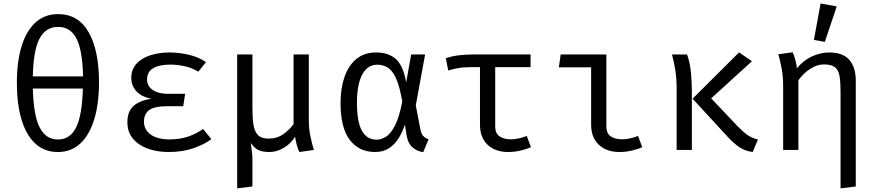

<svg xmlns="http://www.w3.org/2000/svg" viewBox="-20 -848 4963 1086"><path d="M308.7 -768.2Q423.1 -768.2 481.5 -665.6Q540 -563.1 540 -381.5Q540 -262.6 513.3 -174.1Q486.7 -85.6 434.9 -36.9Q383.1 11.8 307.7 11.8Q231.3 11.8 179.7 -35.9Q128.2 -83.6 101.8 -171.5Q75.4 -259.5 75.4 -380.5Q75.4 -499.5 102.1 -586.4Q128.7 -673.3 180.8 -720.8Q232.8 -768.2 308.7 -768.2ZM308.7 -695.9Q238.5 -695.9 203.6 -629.7Q168.7 -563.6 165.6 -415.9H449.7Q446.7 -563.6 412.6 -629.7Q378.5 -695.9 308.7 -695.9ZM448.7 -347.2H165.6Q169.7 -195.4 204.4 -127.2Q239 -59 307.7 -59Q376.4 -59 410.5 -127.2Q444.6 -195.4 448.7 -347.2Z M1016.4 -247.2H924.1Q854.9 -247.2 824.6 -225.9Q794.4 -204.6 794.4 -159.5Q794.4 -114.4 832.6 -86.9Q870.8 -59.5 939 -59.5Q997.9 -59.5 1044.6 -75.6Q1091.3 -91.8 1128.7 -118.5L1175.4 -61Q1136.4 -31.3 1074.4 -9.7Q1012.3 11.8 933.8 11.8Q867.2 11.8 814.6 -7.7Q762.1 -27.2 731.3 -64.6Q700.5 -102.1 700.5 -156.4Q700.5 -217.9 735.6 -249Q770.8 -280 835.9 -289.2Q779.5 -301 751 -332.3Q722.6 -363.6 722.6 -407.7Q722.6 -455.4 751.8 -487.4Q781 -519.5 830.5 -535.4Q880 -551.3 939.5 -551.3Q990.8 -551.3 1047.2 -538.5Q1103.6 -525.6 1145.1 -496.4L1101.5 -442.6Q1066.7 -464.1 1025.1 -473.3Q983.6 -482.6 943.1 -482.6Q881 -482.6 846.4 -462.1Q811.8 -441.5 811.8 -398.5Q811.8 -361.5 843.3 -339.5Q874.9 -317.4 929.7 -317.4H1027.2Z M1726.7 -540V-171.8Q1726.7 -119 1736.2 -74.9Q1745.6 -30.8 1755.4 0L1673.8 11.8Q1665.6 -1.5 1658.5 -28.5Q1651.3 -55.4 1649.2 -74.9Q1625.1 -35.4 1585.1 -11.8Q1545.1 11.8 1504.6 11.8Q1463.6 11.8 1440.8 0.5Q1417.9 -10.8 1398.5 -39.5Q1402.1 -11.8 1404.9 10.8Q1407.7 33.3 1407.7 49.7V206.7L1321.5 217.4V-540H1407.7V-237.4Q1407.7 -183.1 1413.3 -144.4Q1419 -105.6 1438.2 -84.9Q1457.4 -64.1 1498.5 -64.1Q1547.2 -64.1 1582.3 -89Q1617.4 -113.8 1640.5 -146.2V-540Z M2107.7 -551.3Q2176.4 -551.3 2218.5 -514.6Q2260.5 -477.9 2277.4 -382.1L2305.6 -540H2384.6L2331.8 -252.3L2358.5 -112.3Q2363.1 -90.8 2373.6 -79.2Q2384.1 -67.7 2404.1 -60L2373.8 12.8Q2335.4 6.7 2310.8 -16.7Q2286.2 -40 2279.5 -84.6L2270.3 -142.6Q2256.4 -101 2234.6 -65.9Q2212.8 -30.8 2180.3 -9.5Q2147.7 11.8 2102.1 11.8Q2010.3 11.8 1958.2 -56.9Q1906.2 -125.6 1906.2 -265.1Q1906.2 -348.7 1928.7 -413.3Q1951.3 -477.9 1995.9 -514.6Q2040.5 -551.3 2107.7 -551.3ZM2114.4 -482.1Q2059 -482.1 2029 -426.4Q1999 -370.8 1999 -265.1Q1999 -158.5 2027.2 -108.2Q2055.4 -57.9 2110.3 -57.9Q2135.4 -57.9 2162.3 -74.1Q2189.2 -90.3 2213.6 -136.7Q2237.9 -183.1 2255.4 -273.8Q2241 -356.9 2221.3 -402.1Q2201.5 -447.2 2174.9 -464.6Q2148.2 -482.1 2114.4 -482.1Z M2981 -540V-468.2H2781V-133.3Q2781 -93.3 2805.6 -76.7Q2830.3 -60 2869.2 -60Q2890.8 -60 2914.4 -65.1Q2937.9 -70.3 2959.5 -79L2983.1 -15.9Q2964.6 -6.2 2927.9 2.8Q2891.3 11.8 2854.9 11.8Q2781.5 11.8 2738.2 -29Q2694.9 -69.7 2694.9 -143.1V-468.2H2648.7Q2611.3 -468.2 2584.6 -464.9Q2557.9 -461.5 2515.4 -449.7L2501.5 -518.5Q2536.9 -530.8 2575.9 -535.4Q2614.9 -540 2661 -540Z M3323.6 -467.2H3141L3151.3 -540H3409.7V-133.3Q3409.7 -93.3 3434.6 -76.7Q3459.5 -60 3499 -60Q3520.5 -60 3543.8 -65.1Q3567.2 -70.3 3589.2 -79L3612.3 -15.9Q3594.4 -6.2 3557.7 2.8Q3521 11.8 3484.1 11.8Q3411.3 11.8 3367.4 -29Q3323.6 -69.7 3323.6 -143.1Z M4160.5 -551.8 4233.3 -501.5 4002.6 -291.8 4153.3 -132.8Q4186.7 -98.5 4211 -82.3Q4235.4 -66.2 4267.2 -59L4237.4 11.8Q4192.8 5.6 4162.1 -15.4Q4131.3 -36.4 4100.5 -69.2L3897.4 -289.7ZM3866.2 -540Q3883.6 -490.8 3888.5 -434.9Q3893.3 -379 3893.3 -332.8V0H3807.2V-349.2Q3807.2 -402.1 3800.3 -447.9Q3793.3 -493.8 3781 -540Z M4668.7 -551.3Q4747.7 -551.3 4784.1 -509.2Q4820.5 -467.2 4820.5 -392.3V206.7L4734.4 217.4V-328.7Q4734.4 -384.1 4728.5 -417.9Q4722.6 -451.8 4702.6 -467.7Q4682.6 -483.6 4640.5 -483.6Q4610.3 -483.6 4582.6 -469.7Q4554.9 -455.9 4532.6 -435.4Q4510.3 -414.9 4495.9 -393.3V0H4409.7V-363.1Q4409.7 -417.4 4400.8 -462.6Q4391.8 -507.7 4382.6 -541L4463.1 -552.3Q4470.8 -538.5 4478.5 -509.7Q4486.2 -481 4487.7 -461.5Q4522.6 -505.6 4571.8 -528.5Q4621 -551.3 4668.7 -551.3ZM4621.5 -828.2 4712.8 -811.8 4645.6 -611.3 4583.6 -622.1Z"/></svg>

Font: FiraCode Nerd Font
Style: Regular
Weight: 400
Designer: Carrois Corporate, Edenspiekermann AG, Nikita Prokopov
Foundry: Carrois Corporate, Edenspiekermann AG, Nikita Prokopov
Version: Version 6.002;Nerd Fonts 2.1.0